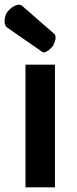

<svg xmlns="http://www.w3.org/2000/svg" viewBox="-41 -800 330 820"><path d="M139.2 -578.6C141.1 -577.1 143.6 -576.2 146 -576.2C147.5 -576.2 148.9 -576.7 150.9 -577.1C156.2 -578.6 162.1 -581.5 168.5 -586.9C174.8 -592.3 179.7 -597.2 183.6 -602.1C187.5 -606.9 190.9 -614.3 193.8 -624C195.8 -629.9 196.3 -634.8 196.3 -639.2C196.3 -642.1 195.8 -645.5 195.3 -647.9C194.8 -650.4 193.8 -652.8 191.9 -654.3L53.7 -774.9C49.8 -778.3 45.4 -779.8 40 -779.8C37.1 -779.8 34.2 -779.3 30.8 -778.3C23.9 -776.4 16.6 -772.9 9.8 -768.1C2.9 -763.2 -2.9 -757.3 -7.3 -752C-12.7 -745.6 -17.1 -737.3 -19.5 -726.6C-21 -720.7 -21.5 -715.3 -21.5 -710C-21.5 -705.6 -21 -701.2 -20 -697.3C-18.6 -690.9 -15.1 -686 -10.7 -682.6ZM67.9 -523.9V0H193.8V-523.9Z"/></svg>

Font: Tuffy
Style: Bold
Weight: 700
Designer: Thatcher Ulrich, Karoly Barta, Michael Everson
Version: Version 001.270